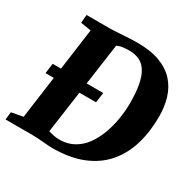

<svg xmlns="http://www.w3.org/2000/svg" viewBox="-177 -916 1087 1089"><g transform="rotate(30 367.0 -371.5)"><path d="M91.5 -743H245.5Q286 -744 330.5 -747.5Q375 -751 418.5 -751Q506.5 -751.5 567.5 -728.8Q628.5 -706 665.5 -665Q702.5 -624 719.2 -569Q736 -514 736 -450Q736 -349 710.8 -265.2Q685.5 -181.5 632.5 -120.2Q579.5 -59 496.5 -25.5Q413.5 8 297.5 8Q287.5 8 271.8 6.8Q256 5.5 237.8 4Q219.5 2.5 201.2 1.2Q183 0 167 0H-10.5L-4.5 -50.5L71 -64.5L155 -678.5L86.5 -689.5ZM233 -31 222.5 -75.5Q219.5 -73 234.5 -67.5Q249.5 -62 271 -57.8Q292.5 -53.5 309.5 -53.5Q363.5 -53.5 404.2 -76.5Q445 -99.5 473.5 -139Q502 -178.5 520 -227.8Q538 -277 546.5 -330.2Q555 -383.5 555 -433.5Q555 -503 545.8 -551.8Q536.5 -600.5 517.8 -631Q499 -661.5 470.5 -675.5Q442 -689.5 402.5 -689.5Q377.5 -689.5 361 -687Q344.5 -684.5 334.5 -680.5Q324.5 -676.5 318 -672L327 -699ZM54.5 -341 63.5 -407H394.5L385.5 -341Z"/></g></svg>

Font: Merriweather 20pt Black
Style: Italic
Weight: 900
Italic angle: -7.8°
Version: Version 2.101